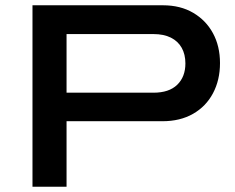

<svg xmlns="http://www.w3.org/2000/svg" viewBox="-20 -707 889 727"><path d="M103 0V-687H597Q663 -687 711.5 -658.5Q760 -630 786.5 -581Q813 -532 813 -468Q813 -404 786.5 -354Q760 -304 711 -276Q662 -248 595 -248H232V0ZM232 -356H561Q620 -356 651 -386Q682 -416 682 -467Q682 -501 668 -526Q654 -551 627 -564.5Q600 -578 561 -578H232Z"/></svg>

Font: Archivo Expanded Medium
Style: Regular
Weight: 500
Width: 7
Designer: Hector Gatti
Foundry: Omnibus-Type
Version: Version 2.001